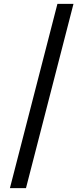

<svg xmlns="http://www.w3.org/2000/svg" viewBox="-20 -801 434 998"><path d="M362 -781 115 177H31.5L278.5 -781Z"/></svg>

Font: Merriweather 24pt SemiCondensed
Style: Regular
Weight: 400
Width: 4
Designer: Eben Sorkin
Foundry: Eben Sorkin
Version: Version 2.100